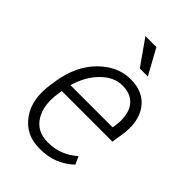

<svg xmlns="http://www.w3.org/2000/svg" viewBox="-221 -825 926 926"><g transform="rotate(45 242.0 -362.5)"><path d="M228.5 10Q133.5 10 82.5 -62.5Q45 -115 45 -191Q45 -218.5 50 -248.5L54 -275.5Q73 -395.5 144.5 -466.8Q216 -538 304 -538Q393 -538 436 -477Q467 -433 467 -367Q467 -341.5 462 -312.5L454 -262.5H108.5L107 -252Q101.5 -217.5 101.5 -195Q101.5 -137 126 -97Q161 -39.5 236.5 -39.5Q280 -39.5 317 -53.8Q354 -68 388 -97.5L406 -57.5Q373.5 -26.5 330.8 -8.2Q288 10 228.5 10ZM406 -312Q409 -329 410.2 -340.2Q411.5 -351.5 411.5 -366Q411.5 -412.5 391 -444.5Q362 -488.5 296.5 -488.5Q239 -488.5 189.5 -438.8Q140 -389 118.5 -312ZM352.5 -605.5H298L206.5 -735H281.5Z"/></g></svg>

Font: Roberto Sans Light
Style: Italic
Weight: 300
Italic angle: -11°
Designer: Google
Version: Version 1.00;June 11, 2020;FontCreator 12.0.0.2522 64-bit; t